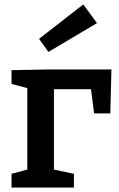

<svg xmlns="http://www.w3.org/2000/svg" viewBox="-20 -845 537 865"><path d="M482 -532 477 -334H404L390 -443H223V-81L313 -62V0H32V-62L103 -81V-448L32 -467V-529L196 -532ZM198 -611 156 -670 355 -825 417 -741Z"/></svg>

Font: Bitter SemiBold
Style: Regular
Weight: 600
Designer: Sol Matas, and Bitter project Authors
Foundry: Sol Matas
Version: Version 2.001